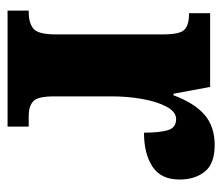

<svg xmlns="http://www.w3.org/2000/svg" viewBox="-60 -528 588 508"><g transform="rotate(90 234.0 -274.0)"><path d="M8 0V-56H12Q41 -56 56 -68.5Q71 -81 71 -128V-412Q71 -456 58.5 -468Q46 -480 19 -480H15V-536H210L228 -439H232Q253 -495 284 -521.5Q315 -548 364 -548Q413 -548 434 -522Q455 -496 455 -455Q455 -406 421 -383.5Q387 -361 331 -361Q331 -402 324.5 -424Q318 -446 295 -446Q276 -446 262.5 -421Q249 -396 242 -357Q235 -318 235 -277V-123Q235 -79 248.5 -67.5Q262 -56 285 -56H315V0Z"/></g></svg>

Font: Noto Serif Tamil ExtraCondensed Black
Style: Italic
Weight: 900
Width: 2
Italic angle: -12°
Designer: Indian Type Foundry, Tom Grace, and the Monotype Design Team
Foundry: Monotype Imaging Inc.
Version: Version 2.003; ttfautohint (v1.8.4.7-5d5b)